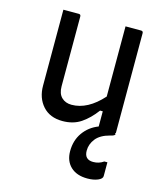

<svg xmlns="http://www.w3.org/2000/svg" viewBox="-117 -621 833 967"><g transform="rotate(15 300.0 -137.0)"><path d="M173 -532Q184 -532 184 -521V-157Q184 -119 204 -99.5Q224 -80 256 -80Q340 -80 417 -166V-532H498Q509 -532 509 -521V0H505Q507 3 509 6Q508 10 503 13Q498 16 485 19Q435 32 412.5 60.5Q390 89 390 123Q390 170 436 170Q466 170 490 153H506V225Q506 239 483.5 248.5Q461 258 429 258Q373 258 341.5 228Q310 198 310 147Q310 91 339 50Q368 9 417 -10V-11V-89H403Q369 -43 329 -16Q289 11 233 11Q167 11 130 -30.5Q93 -72 93 -136V-532Z"/></g></svg>

Font: Recursive Sn Lnr St
Style: Regular
Weight: 400
Version: Version 1.079;hotconv 1.0.112;makeotfexe 2.5.65598; ttfautoh